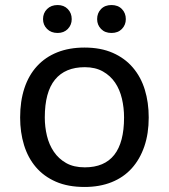

<svg xmlns="http://www.w3.org/2000/svg" viewBox="-20 -729 671 763"><path d="M60 -262Q60 -327 77 -378.5Q94 -430 127 -466Q160 -502 207.5 -521Q255 -540 316 -540Q380 -540 428 -519Q476 -498 508 -460.5Q540 -423 555.5 -372.5Q571 -322 571 -262Q571 -198 553.5 -147Q536 -96 503.5 -60Q471 -24 423.5 -5Q376 14 316 14Q250 14 202 -7Q154 -28 122.5 -65Q91 -102 75.5 -152.5Q60 -203 60 -262ZM158 -262Q158 -225 166.5 -189.5Q175 -154 194 -126Q213 -98 243 -81Q273 -64 317 -64Q473 -64 473 -262Q473 -301 464.5 -337Q456 -373 437.5 -400.5Q419 -428 389 -445Q359 -462 317 -462Q239 -462 198.5 -412.5Q158 -363 158 -262ZM151 -653Q151 -677 167 -693Q183 -709 209 -709Q234 -709 249.5 -693Q265 -677 265 -653Q265 -630 249.5 -614Q234 -598 209 -598Q183 -598 167 -614Q151 -630 151 -653ZM366 -653Q366 -677 381.5 -693Q397 -709 423 -709Q449 -709 464.5 -693Q480 -677 480 -653Q480 -630 464.5 -614Q449 -598 423 -598Q397 -598 381.5 -614Q366 -630 366 -653Z"/></svg>

Font: PT Sans Caption
Style: Regular
Weight: 400
Designer: A.Korolkova, O.Umpeleva, V.Yefimov
Foundry: ParaType Ltd
Version: Version 2.004W OFL